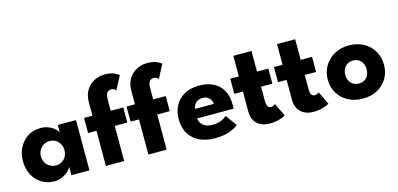

<svg xmlns="http://www.w3.org/2000/svg" viewBox="-65 -1101 3137 1515"><g transform="rotate(-15 1503.0 -344.0)"><path d="M371 0V-67.1Q366.6 -56.6 348.5 -37.6Q330.4 -18.6 300.2 -3.3Q270.1 12 229.6 12Q170.1 12 125 -17.1Q79.9 -46.2 54.8 -95.4Q29.7 -144.6 29.7 -205Q29.7 -265.4 54.8 -314.6Q79.9 -363.8 125 -393.1Q170.1 -422.5 229.6 -422.5Q268.7 -422.5 297.6 -410Q326.6 -397.6 344.8 -380.8Q363.1 -363.9 369.6 -350.1V-410.5H518.4V0ZM176.7 -205Q176.7 -176.3 189.9 -153.7Q203.1 -131.1 225.1 -118.4Q247.1 -105.7 273.7 -105.7Q301.6 -105.7 323 -118.6Q344.4 -131.4 356.7 -154Q369 -176.6 369 -205Q369 -233.4 356.7 -256Q344.4 -278.6 323 -291.7Q301.6 -304.8 273.7 -304.8Q247.1 -304.8 225.1 -291.8Q203.1 -278.9 189.9 -256.3Q176.7 -233.7 176.7 -205Z M584.1 -410.5H652.6V-519.2Q652.6 -579.2 678.1 -619.3Q703.6 -659.4 743.7 -679.7Q783.9 -700 827.4 -700Q881 -700 909.1 -685.6Q937.2 -671.2 944.4 -664.2L887.1 -554.4Q884.4 -558 874.4 -565.5Q864.3 -573.1 847.9 -573.1Q836.9 -573.1 826.4 -567.6Q815.9 -562.2 808.9 -547.8Q801.9 -533.4 801.9 -505.9V-410.5H904.2V-287.2H801.9V0H652.6V-287.2H584.1ZM931.2 -410.5H999.8V-519.2Q999.8 -579.2 1025.2 -619.3Q1050.7 -659.4 1090.9 -679.7Q1131 -700 1174.5 -700Q1228.1 -700 1256.2 -685.6Q1284.4 -671.2 1291.5 -664.2L1234.2 -554.4Q1231.6 -558 1221.5 -565.5Q1211.4 -573.1 1195.1 -573.1Q1184.1 -573.1 1173.5 -567.6Q1163 -562.2 1156 -547.8Q1149 -533.4 1149 -505.9V-410.5H1251.4V-287.2H1149V0H999.8V-287.2H931.2Z M1445.7 -175.8Q1447.5 -151 1460.7 -132.9Q1474 -114.7 1497.6 -105.1Q1521.2 -95.5 1553.2 -95.5Q1582 -95.5 1604 -101.9Q1626 -108.2 1641.7 -117.9Q1657.5 -127.5 1666.7 -137L1733.2 -45.5Q1710.5 -24 1662.9 -6Q1615.2 12 1540 12Q1471.7 12 1418.1 -12.5Q1364.5 -37 1333.6 -86.4Q1302.8 -135.8 1302.8 -209.8Q1302.8 -269.8 1329 -318Q1355.3 -366.3 1405.1 -394.4Q1455 -422.5 1525.5 -422.5Q1592.5 -422.5 1641.6 -398Q1690.7 -373.5 1717.5 -325.3Q1744.2 -277 1744.2 -205.3Q1744.2 -201.3 1744 -190.4Q1743.7 -179.5 1742.7 -175.8ZM1601.5 -252.5Q1601 -268.8 1593 -284.5Q1585 -300.3 1569 -310.5Q1553 -320.8 1527.7 -320.8Q1502.7 -320.8 1485.6 -311Q1468.5 -301.3 1459.5 -285.8Q1450.5 -270.3 1449.2 -252.5Z M1778.6 -410.5H1848.8V-579H1996.9V-410.5H2089.6V-287.1H1996.9V-169.9Q1996.9 -144.1 2004.8 -128.3Q2012.6 -112.5 2032.4 -112.5Q2046.3 -112.5 2055.8 -118.4Q2065.4 -124.2 2067.4 -126.4L2118.6 -19.9Q2115.1 -16.6 2097.1 -8.9Q2079.1 -1.1 2051.3 5.5Q2023.5 12 1989.3 12Q1928.1 12 1888.5 -22.6Q1848.8 -57.1 1848.8 -129.4V-287.1H1778.6Z M2135.6 -410.5H2205.8V-579H2353.9V-410.5H2446.6V-287.1H2353.9V-169.9Q2353.9 -144.1 2361.8 -128.3Q2369.6 -112.5 2389.4 -112.5Q2403.3 -112.5 2412.8 -118.4Q2422.4 -124.2 2424.4 -126.4L2475.6 -19.9Q2472.1 -16.6 2454.1 -8.9Q2436.1 -1.1 2408.3 5.5Q2380.5 12 2346.3 12Q2285.1 12 2245.5 -22.6Q2205.8 -57.1 2205.8 -129.4V-287.1H2135.6Z M2750.7 12Q2683.6 12 2631.4 -15.8Q2579.1 -43.5 2549.4 -92.3Q2519.7 -141.1 2519.7 -204Q2519.7 -266.9 2549.4 -316.2Q2579.1 -365.6 2631.4 -394.1Q2683.6 -422.5 2750.7 -422.5Q2817.9 -422.5 2869.3 -394.1Q2920.7 -365.6 2949.8 -316.2Q2978.9 -266.9 2978.9 -204Q2978.9 -141.1 2949.8 -92.3Q2920.7 -43.5 2869.3 -15.8Q2817.9 12 2750.7 12ZM2750.7 -111.4Q2777.4 -111.4 2796.7 -123.2Q2816.1 -134.9 2826.7 -156.1Q2837.3 -177.4 2837.3 -204.7Q2837.3 -232.1 2826.7 -253.4Q2816.1 -274.8 2796.7 -286.9Q2777.4 -299.1 2750.7 -299.1Q2724.1 -299.1 2704.5 -286.9Q2684.9 -274.8 2674 -253.4Q2663.1 -232.1 2663.1 -204.7Q2663.1 -177.4 2674 -156.1Q2684.9 -134.9 2704.5 -123.2Q2724.1 -111.4 2750.7 -111.4Z"/></g></svg>

Font: League Spartan Extralight
Style: Regular
Weight: 200
Foundry: The League of Moveable Type
Version: Version 2.300; ttfautohint (v1.8.3)